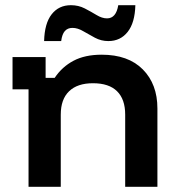

<svg xmlns="http://www.w3.org/2000/svg" viewBox="-20 -720 682 740"><path d="M90 0V-375.8H28.3V-500H155.8V-420H190.8Q219.2 -462.5 263.3 -485.8Q307.5 -509.2 371.7 -509.2Q474.2 -509.2 530.4 -452.5Q586.7 -395.8 586.7 -301.7V0H462.5V-278.3Q462.5 -337.5 431.2 -368.3Q400 -399.2 338.3 -399.2Q278.3 -399.2 246.3 -368.3Q214.2 -337.5 214.2 -278.3V0ZM150 -561.7Q151.7 -630 179.2 -665Q206.7 -700 253.3 -700Q282.5 -700 306.7 -687.5Q330.8 -675 352.1 -662.1Q373.3 -649.2 392.5 -649.2Q427.5 -649.2 435.8 -700H501.7Q500 -632.5 472.1 -597.1Q444.2 -561.7 397.5 -561.7Q370 -561.7 345.8 -574.6Q321.7 -587.5 300.4 -600Q279.2 -612.5 259.2 -612.5Q240.8 -612.5 230 -600.4Q219.2 -588.3 215.8 -561.7Z"/></svg>

Font: Funnel Display SemiBold
Style: Regular
Weight: 600
Designer: NORD ID, Kristian Moeller
Foundry: Dicotype
Version: Version 1.000